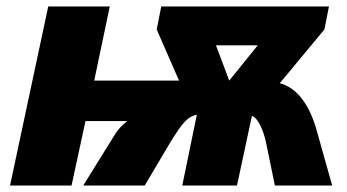

<svg xmlns="http://www.w3.org/2000/svg" viewBox="-20 -573 1073 593"><path d="M11 0H201L244 -199H373C358 -188 344 -172 337 -161L237 0H427L501 -125C544 -196 559 -212 588 -219L543 0H712L758 -215C776 -210 794 -171 802 -131L829 0H1006L959 -167C935 -255 894 -303 844 -316L982 -482L996 -553H478L464 -482L533 -324H271L319 -553H129ZM688 -324 647 -433H776Z"/></svg>

Font: Noto Sans UI Black
Style: Italic
Weight: 900
Italic angle: -372°
Designer: Monotype Design Team
Foundry: Monotype Imaging Inc.
Version: Version 1.901